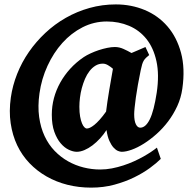

<svg xmlns="http://www.w3.org/2000/svg" viewBox="-20 -671 884 874"><path d="M462.9 -163.1Q464.8 -182.1 469 -208.5Q473.1 -234.9 477.5 -262.2Q481.9 -289.6 486.6 -314.9Q491.2 -340.3 494.1 -357.9Q482.9 -367.7 471.2 -374.5Q459.5 -381.3 448.2 -381.3Q429.7 -381.3 414.6 -372.1Q399.4 -362.8 387.5 -347.4Q375.5 -332 366.9 -312Q358.4 -292 352.5 -270.3Q346.7 -248.5 344 -226.3Q341.3 -204.1 341.3 -185.1Q341.3 -159.2 344.7 -140.4Q348.1 -121.6 353.3 -109.4Q358.4 -97.2 364.3 -91.6Q370.1 -85.9 375 -85.9Q381.3 -85.9 389.9 -89.8Q398.4 -93.8 409.4 -102.5Q420.4 -111.3 433.8 -126.2Q447.3 -141.1 462.9 -163.1ZM810.1 -268.1Q804.2 -225.6 786.9 -188Q769.5 -150.4 745.4 -118.4Q721.2 -86.4 692.4 -60.8Q663.6 -35.2 634.8 -17.1Q606 1 579.6 10.5Q553.2 20 534.2 20Q526.9 20 516.8 15.9Q506.8 11.7 496.8 0.7Q486.8 -10.3 478 -29.5Q469.2 -48.8 464.8 -79.1Q452.1 -59.1 435.5 -41Q418.9 -22.9 400.9 -9.3Q382.8 4.4 364.3 12.2Q345.7 20 329.6 20Q313 20 293.2 10.7Q273.4 1.5 256.1 -18.8Q238.8 -39.1 227.3 -71Q215.8 -103 215.8 -148.9Q215.8 -187.5 225.6 -224.4Q235.4 -261.2 254.2 -294.9Q272.9 -328.6 299.8 -358.2Q326.7 -387.7 361.3 -411.1Q374.5 -419.9 392.6 -428.2Q410.6 -436.5 429.9 -442.9Q449.2 -449.2 468.3 -453.1Q487.3 -457 502.9 -457Q522.9 -457 542.2 -448.2Q561.5 -439.5 578.6 -429.7Q596.2 -437.5 612.8 -444.3Q629.4 -451.2 642.1 -457L659.2 -420.4Q650.9 -413.6 645 -408.2Q639.2 -402.8 634.8 -395.8Q630.4 -388.7 627.2 -378.4Q624 -368.2 620.6 -351.6Q613.3 -316.4 607.7 -284.9Q602.1 -253.4 598.4 -227.1Q594.7 -200.7 592.8 -181.2Q590.8 -161.6 590.8 -150.9Q590.8 -120.6 598.6 -105.2Q606.4 -89.8 618.2 -89.8Q643.1 -89.8 661.9 -127.9Q680.7 -166 693.4 -249Q705.6 -331.5 692.1 -392.6Q678.7 -453.6 646.5 -493.7Q614.3 -533.7 567.4 -553.5Q520.5 -573.2 466.3 -573.2Q407.7 -573.2 356 -546.9Q304.2 -520.5 263.9 -475.6Q223.6 -430.7 196.3 -371.3Q168.9 -312 159.7 -246.1Q151.4 -187 158.2 -138.4Q165 -89.8 183.1 -51.3Q201.2 -12.7 228.8 15.9Q256.3 44.4 289.8 63.2Q323.2 82 360.6 91.3Q397.9 100.6 436 100.6Q462.9 100.6 489.5 95.5Q516.1 90.3 541.5 82Q566.9 73.7 590.1 63.2Q613.3 52.7 633.1 41.5Q652.8 30.3 668.5 19.8Q684.1 9.3 694.3 1L711.9 52.2Q693.4 70.8 662.6 93.5Q631.8 116.2 591.1 136.2Q550.3 156.2 500.7 169.7Q451.2 183.1 395 183.1Q338.4 183.1 287.1 170.2Q235.8 157.2 192.1 132.3Q148.4 107.4 114.3 71.8Q80.1 36.1 58.3 -9.5Q36.6 -55.2 28.6 -109.9Q20.5 -164.6 29.3 -227.1Q37.1 -281.7 58.1 -334.7Q79.1 -387.7 111.6 -434.6Q144 -481.4 186.5 -521.2Q229 -561 279.5 -589.8Q330.1 -618.7 387.7 -634.8Q445.3 -650.9 507.3 -650.9Q577.6 -650.9 638.7 -625.5Q699.7 -600.1 742.2 -551Q784.7 -502 804 -430.7Q823.2 -359.4 810.1 -268.1Z"/></svg>

Font: Gentium Book Basic
Style: Bold Italic
Weight: 700
Italic angle: -8°
Designer: J. Victor Gaultney and Annie Olsen
Foundry: SIL International
Version: Version 1.102; 2013; Maintenance release